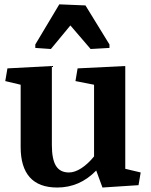

<svg xmlns="http://www.w3.org/2000/svg" viewBox="-20 -840 683 871"><path d="M215.3 -182.1Q215.3 -117.7 233.9 -87.6Q252.4 -57.6 293 -57.6Q319.3 -57.6 349.4 -77.1Q379.4 -96.7 406.7 -130.4V-455.6L322.3 -472.2L332 -529.8L548.3 -540.5V-74.2L618.2 -57.6L608.4 0L444.8 10.7L416.5 -66.4Q378.9 -27.8 334.7 -8.5Q290.5 10.7 239.7 10.7Q156.7 10.7 115.2 -35.6Q73.7 -82 73.7 -172.9V-455.6L3.9 -472.2L13.7 -529.8L215.3 -540.5ZM476.6 -622.6 391.1 -617.7 299.3 -724.6 210.9 -617.7 140.1 -622.6V-638.2L249 -820.3L367.7 -815.4L476.6 -638.2Z"/></svg>

Font: Noticia Text
Style: Bold
Weight: 700
Designer: JM Sole
Foundry: JM Sole
Version: Version 1.003